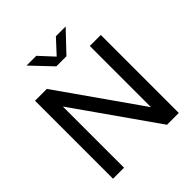

<svg xmlns="http://www.w3.org/2000/svg" viewBox="-247 -1117 1288 1288"><g transform="rotate(-45 397.0 -473.5)"><path d="M85 0V-740H197L628 -126H604.5V-740H709V0H597L166 -614H189.5V0ZM349 -802 211.5 -947H304L408.5 -834H385.5L490 -947H582.5L445 -802Z"/></g></svg>

Font: Encode Sans SemiExpanded Medium
Style: Regular
Weight: 500
Width: 6
Designer: Multiple Designers
Foundry: Impallari Type
Version: Version 3.002